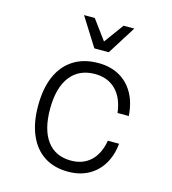

<svg xmlns="http://www.w3.org/2000/svg" viewBox="-123 -941 946 1055"><g transform="rotate(15 350.0 -413.0)"><path d="M361 14Q281 14 225 -22.5Q169 -59 139 -128Q109 -197 109 -294Q109 -393 139.5 -462.5Q170 -532 228.5 -569Q287 -606 369 -606Q438 -606 489 -577.5Q540 -549 570 -496Q600 -443 605 -368H541Q531 -452 485.5 -497.5Q440 -543 367 -543Q276 -543 226.5 -478.5Q177 -414 177 -294Q177 -176 224.5 -112.5Q272 -49 361 -49Q429 -49 472.5 -90Q516 -131 529 -207H593Q586 -138 555.5 -88.5Q525 -39 475.5 -12.5Q426 14 361 14ZM510 -840 408 -678H326L224 -840H285L386 -703H349L449 -840Z"/></g></svg>

Font: Martian Mono SemiExpanded ExtraLight
Style: Regular
Weight: 250
Monospace: yes
Version: Version 0.930